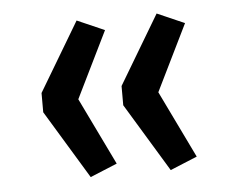

<svg xmlns="http://www.w3.org/2000/svg" viewBox="-37 -490 527 447"><g transform="rotate(-5 226.5 -266.0)"><path d="M158 -83 61 -243V-288L157 -449L221 -421L145 -266L221 -109ZM345 -83 248 -243V-288L344 -449L408 -421L332 -266L408 -109Z"/></g></svg>

Font: Nunito Sans Medium
Style: Regular
Weight: 500
Designer: Vernon Adams
Foundry: Vernon Adams
Version: Version 3.101; ttfautohint (v1.8.4.7-5d5b);gftools[0.9.27]